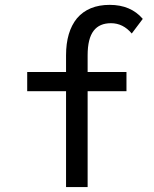

<svg xmlns="http://www.w3.org/2000/svg" viewBox="-20 -762 626 782"><path d="M249 0V-390.6H90.8V-468.8H249V-536.6Q249 -632.8 293.5 -687.5Q340.3 -742.2 426.8 -742.2Q512.7 -742.2 561.5 -685.1L516.6 -625.5Q481.4 -667.5 432.1 -667.5Q385.3 -667.5 361.8 -637.2Q336.9 -605.5 336.9 -536.6V-468.8H495.1V-390.6H336.9V0Z"/></svg>

Font: Consola Mono
Style: Book
Weight: 400
Monospace: yes
Designer: Wojciech Kalinowski "wmk69" (wmk69@o2.pl)
Foundry: Wojciech Kalinowski "wmk69" (wmk69@o2.pl)
Version: Version 2.1.0